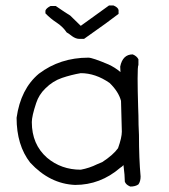

<svg xmlns="http://www.w3.org/2000/svg" viewBox="-20 -686 620 706"><path d="M289 -543H272Q259 -543 245 -553Q235 -561 225 -567Q211 -588 188 -603Q165 -618 147 -637V-647Q150 -656 166 -664H185Q224 -637 238 -629L277 -591L381 -666H397Q414 -659 416 -649V-635Q383 -609 289 -543ZM277 -62Q309 -68 337 -82L356 -90Q396 -116 414 -141Q428 -180 428 -202L425 -315Q416 -349 383 -381Q331 -417 277 -417Q242 -411 208 -399.5Q174 -388 147 -361Q123 -338 113 -307Q97 -259 97 -237Q97 -155 153 -106Q205 -62 277 -62ZM459 0 457 -1Q443 -7 439 -18Q439 -40 434 -79Q429 -73 422 -69Q349 -6 256 -6Q163 -10 91 -88Q41 -152 41 -253Q56 -359 123 -415Q201 -474 305 -474Q320 -474 379 -449Q403 -438 423 -421L422 -441Q431 -486 468 -486Q483 -480 489 -468V-447Q486 -443 486 -397Q486 -358 488 -291Q489 -277 489 -262Q489 -228 491 -190Q491 -103 497 -37Q497 -19 489 -8Q478 0 459 0Z"/></svg>

Font: Yozai
Style: Regular
Weight: 400
Designer: LXGW / Y.OzVox
Foundry: LXGW / Y.OzVox
Version: Version 0.861;October 22, 2024